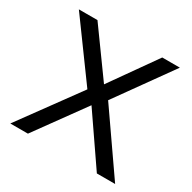

<svg xmlns="http://www.w3.org/2000/svg" viewBox="-155 -848 1000 1001"><g transform="rotate(30 345.5 -347.0)"><path d="M551 0H661L411 -360L650 -694H544L351 -421L154 -694H42L289 -355L30 0H136L349 -294Z"/></g></svg>

Font: MV Cash
Style: Regular
Weight: 400
Designer: Rodrigo Fuenzalida
Foundry: fragTYPE
Version: Version 1.100;Glyphs 3.1.2 (3151)